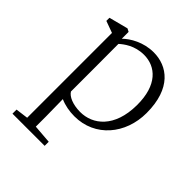

<svg xmlns="http://www.w3.org/2000/svg" viewBox="-221 -700 1088 1088"><g transform="rotate(45 323.0 -156.0)"><path d="M202.6 -10.7C237.3 4.9 276.9 12.2 317.9 12.2C482.4 12.2 594.2 -122.1 594.2 -290.5C594.2 -488.8 488.8 -562.5 379.4 -562.5C298.3 -562.5 231.9 -523.4 196.8 -488.8V-543.5L178.2 -553.2L63.5 -523.4V-498.5L134.3 -472.7V207L59.1 216.8V249.5H316.9V216.8L204.6 208V127ZM204.6 -73.7V-263.2L204.1 -454.6C226.6 -474.6 275.4 -513.7 350.6 -513.7C444.3 -513.7 525.4 -445.8 523.9 -282.7C522.5 -104 424.3 -27.8 322.8 -28.3C263.7 -28.8 219.7 -47.9 204.6 -73.7Z"/></g></svg>

Font: Merriweather
Style: Light
Weight: 250
Designer: Eben Sorkin ( eben@eyebytes.com )
Foundry: Sorkin Type Co.
Version: Version 1.003